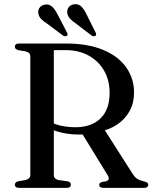

<svg xmlns="http://www.w3.org/2000/svg" viewBox="-20 -911 739 931"><path d="M630 -461.5Q630 -412 608.2 -372.2Q586.5 -332.5 547.2 -306.5Q508 -280.5 454 -270.5Q438.5 -268 424.5 -265.2Q410.5 -262.5 396.2 -260.5Q382 -258.5 365.5 -258.5Q333 -258.5 303.8 -263Q274.5 -267.5 249.8 -276Q225 -284.5 207.5 -297L211.5 -328Q227 -317 248.2 -309.2Q269.5 -301.5 294.8 -297.8Q320 -294 345.5 -294Q423 -294 467.2 -336.8Q511.5 -379.5 511.5 -460.5Q511.5 -521 485.2 -567.5Q459 -614 410.8 -641Q362.5 -668 297 -668H241V-63Q241 -53 246.5 -47Q252 -41 263 -38L307.5 -32Q317 -29.5 320.2 -25.5Q323.5 -21.5 323.5 -15Q323.5 0 303.5 0H72.5Q62 0 57 -4.2Q52 -8.5 52 -15Q52 -27.5 68 -32L103.5 -38Q115 -41 121 -47Q127 -53 127 -63V-637.5Q127 -647.5 121 -653.5Q115 -659.5 103.5 -662L68 -668Q52 -672.5 52 -685Q52 -692 57 -696Q62 -700 72.5 -700H300Q405.5 -700 479.2 -669.5Q553 -639 591.5 -585Q630 -531 630 -461.5ZM371.5 -274 483.5 -287 623.5 -67.5Q633.5 -52 645 -44.2Q656.5 -36.5 675 -32.5Q689.5 -29 694.2 -25.2Q699 -21.5 699 -15Q699 -8.5 693.8 -4.2Q688.5 0 677.5 0H481.5Q461 0 461 -15Q461 -20 464.2 -23Q467.5 -26 474 -28.5L494 -32Q505.5 -35.5 507.2 -42.8Q509 -50 501 -63ZM259.5 -840.5 304 -755Q307 -750 307.8 -745.5Q308.5 -741 305 -738Q301 -734.5 296 -735Q291 -735.5 285.5 -738.5L209 -796Q191 -807 179.5 -819Q168 -831 165.5 -847.5Q163.5 -863.5 173.2 -875.2Q183 -887 199.5 -889Q219.5 -891.5 233.5 -878Q247.5 -864.5 259.5 -840.5ZM400 -840.5 443 -754.5Q446 -749.5 446.2 -745Q446.5 -740.5 443 -737.5Q439.5 -734.5 434.2 -735.2Q429 -736 424.5 -738.5L348 -797Q330 -808.5 319 -821Q308 -833.5 306 -850Q304.5 -866 314.5 -877.5Q324.5 -889 341.5 -890.5Q361.5 -892.5 375 -878.8Q388.5 -865 400 -840.5Z"/></svg>

Font: Fraunces 48pt
Style: Regular
Weight: 400
Version: Version 1.000;[b76b70a41]